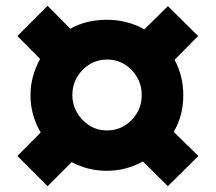

<svg xmlns="http://www.w3.org/2000/svg" viewBox="-20 -648 742 661"><path d="M144 -7 40 -111 120 -192Q103 -221 94 -253Q85 -285 85 -320Q85 -355 94 -386.5Q103 -418 118 -445L40 -524L144 -628L222 -549Q250 -565 282 -572.5Q314 -580 349 -580Q383 -580 416 -571.5Q449 -563 477 -547L558 -627L662 -524L581 -442Q611 -387 611 -320Q611 -285 603 -254Q595 -223 578 -194L663 -111L558 -7L472 -92Q445 -77 413.5 -68.5Q382 -60 349 -60Q282 -60 227 -90ZM349 -199Q382 -199 409 -215.5Q436 -232 452 -259.5Q468 -287 468 -320Q468 -354 452 -382Q436 -410 409 -426.5Q382 -443 349 -443Q316 -443 288.5 -426.5Q261 -410 245 -382Q229 -354 229 -320Q229 -289 244.5 -261.5Q260 -234 287 -216.5Q314 -199 349 -199Z"/></svg>

Font: MuseoModerno Thin ExtraBold
Style: Regular
Weight: 800
Version: Version 1.002